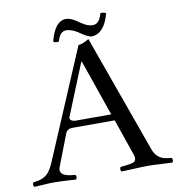

<svg xmlns="http://www.w3.org/2000/svg" viewBox="-85 -852 870 935"><g transform="rotate(-10 349.5 -384.5)"><path d="M426.8 -721.2Q451.2 -721.2 464.4 -748.5Q469.2 -758.8 473.6 -772.9Q489.3 -773.9 500.5 -767.1Q476.1 -672.4 413.6 -668Q395.5 -668 356.4 -695.3Q352.1 -698.2 349.6 -700.2Q318.4 -718.8 295.4 -719.2Q267.6 -719.2 255.4 -687.5Q252.4 -679.7 249.5 -670.9Q231 -668.5 222.7 -675.8Q247.1 -772.9 302.7 -773.9Q328.1 -773.9 367.7 -744.6Q372.1 -741.2 374.5 -740.2Q400.9 -721.7 426.8 -721.2ZM260.7 -277.8H439.5L343.3 -555.2H340.3L235.4 -296.4Q236.3 -280.3 260.7 -277.8ZM147.5 -68.8Q131.8 -27.8 196.3 -20Q205.6 -19 216.3 -18.1Q224.6 -6.3 216.3 4.9Q200.7 4.4 171.9 2.4Q131.3 0 108.4 0Q86.4 0 52.7 2.4Q25.4 4.4 9.3 4.9Q1 -6.8 9.3 -18.1Q62.5 -21.5 87.4 -53.2Q99.6 -69.3 109.4 -91.8L341.3 -638.2Q360.4 -638.7 393.6 -658.2L602.5 -76.2Q618.7 -30.3 664.1 -21.5Q674.3 -19.5 692.4 -18.1Q700.7 -6.3 692.4 4.9Q677.2 4.4 645 2.9Q595.7 0 571.3 0Q547.9 0 490.7 2.9Q454.6 4.9 440.4 4.9Q432.1 -6.8 440.4 -18.1Q498.5 -22.5 509.8 -30.8Q521 -41.5 514.6 -62L451.2 -246.1H242.7Q216.8 -246.1 208.5 -226.1Q208 -224.6 207.5 -224.1Z"/></g></svg>

Font: Linux Libertine Display O
Style: Regular
Weight: 400
Designer: Philipp H. Poll
Foundry: Philipp H. Poll
Version: Version 5.0.9